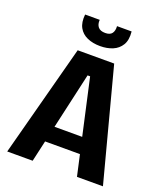

<svg xmlns="http://www.w3.org/2000/svg" viewBox="-155 -961 904 1063"><g transform="rotate(20 297.0 -430.0)"><path d="M15 0 190 -660H405L579 0H426L304 -548H289L165 0ZM134 -124V-218H476V-124ZM161 -860H247Q245 -833 258 -817.5Q271 -802 300 -802Q328 -802 339.5 -817.5Q351 -833 349 -860H435Q440 -810 422 -780.5Q404 -751 371.5 -737.5Q339 -724 298 -724Q255 -724 222 -738.5Q189 -753 172.5 -783Q156 -813 161 -860Z"/></g></svg>

Font: Bricolage Grotesque SemiCondensed
Style: Bold
Weight: 700
Width: 4
Designer: Mathieu Triay
Foundry: Atelier Triay
Version: Version 1.001;gftools[0.9.33.dev8+g029e19f]